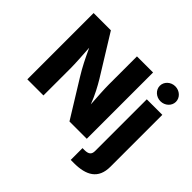

<svg xmlns="http://www.w3.org/2000/svg" viewBox="-220 -1030 1490 1490"><g transform="rotate(45 524.5 -285.0)"><path d="M56.6 0H233.4V-301.3C233.4 -347.2 228.5 -426.3 222.7 -512.7C263.2 -425.8 290 -371.1 333 -301.3L519 0H709V-727.5H532.2V-418C532.2 -367.2 537.6 -283.7 542.5 -210.9C511.7 -290 481.4 -345.2 449.2 -398.9L246.1 -727.5H56.6ZM821.8 -545.9V20.5C821.8 57.1 805.7 74.7 757.8 74.7H736.8V204.1H771.5C905.8 204.1 992.2 157.7 992.2 23.4V-545.9ZM907.2 -609.9C955.6 -609.9 995.6 -646.5 995.6 -691.9C995.6 -737.3 955.6 -773.9 907.2 -773.9C858.9 -773.9 818.8 -737.3 818.8 -691.9C818.8 -646.5 858.9 -609.9 907.2 -609.9Z"/></g></svg>

Font: Inter ExtraBold
Style: Regular
Weight: 800
Designer: Rasmus Andersson
Foundry: rsms
Version: Version 4.001;git-9221beed3